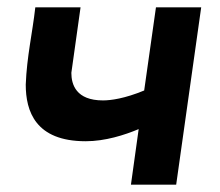

<svg xmlns="http://www.w3.org/2000/svg" viewBox="-20 -502 599 522"><path d="M213 -118C266 -118 319 -135 357 -151L336 0H459L527 -482H404L372 -256C319 -234 281 -229 260 -229C187 -229 174 -272 174 -304L199 -482H76C68 -411 53 -349 50 -272C50 -200 76 -118 213 -118Z"/></svg>

Font: Cantarell
Style: BoldOblique
Weight: 700
Italic angle: -8°
Designer: Dave Crossland
Version: Version 0.024